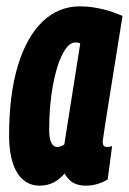

<svg xmlns="http://www.w3.org/2000/svg" viewBox="-20 -574 405 604"><path d="M250.8 10Q234.4 10 221.8 5.9Q209.2 1.9 200 -6.6Q190.8 -15.1 183.2 -28.1Q172.7 -15.8 160.6 -7.3Q148.4 1.2 134.6 5.6Q120.7 10 104.2 10Q74.3 10 52.8 -8.5Q31.2 -26.9 19.9 -62.2Q8.6 -97.5 8.6 -146.9Q8.6 -277.2 36.4 -368Q64.2 -458.8 114.2 -506.4Q164.2 -554 231.2 -554Q250.1 -554 268 -551.6Q285.8 -549.2 303 -545.1Q320.1 -541 335.6 -535.6Q351 -530.1 365.4 -524Q347.6 -412.9 336.1 -340.9Q324.5 -268.9 317.8 -226.8Q311 -184.6 308.1 -164.2Q305.1 -143.8 304.1 -137.3Q303.1 -130.7 303.1 -128.7Q303.1 -120.2 306 -116Q308.9 -111.7 317.1 -111.7Q320.9 -111.7 324.8 -112.3Q328.6 -112.9 332.7 -114.8L318.8 -9.8Q307 -1.6 288.6 4.2Q270.2 10 250.8 10ZM182.3 -119.7 232.4 -437Q228.9 -439.2 225.3 -439.8Q221.6 -440.4 216.9 -440.4Q195.6 -440.4 176.7 -403.9Q157.8 -367.4 146.3 -304.7Q134.7 -242 134.7 -164.3Q134.7 -138.1 141.5 -124.9Q148.3 -111.6 159.2 -111.6Q163.6 -111.6 167.7 -112.7Q171.7 -113.8 175.6 -115.5Q179.5 -117.2 182.3 -119.7Z"/></svg>

Font: Georama
Style: Italic
Weight: 400
Width: 2
Italic angle: -9°
Designer: Jean-Baptiste Levee
Foundry: Production Type
Version: Version 1.000